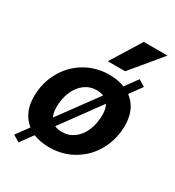

<svg xmlns="http://www.w3.org/2000/svg" viewBox="-193 -858 954 1044"><g transform="rotate(30 284.5 -336.0)"><path d="M540 -298Q540 -212 501 -141Q462 -70 393.5 -29.5Q325 11 242 11Q185 11 141 -7L84 71L43 46L100 -32Q67 -58 49.5 -97Q32 -136 32 -186Q32 -272 71 -343Q110 -414 178.5 -454.5Q247 -495 331 -495Q384 -495 426 -478L483 -556L524 -531L469 -455Q504 -429 522 -389.5Q540 -350 540 -298ZM179 -140 355 -380Q336 -388 312 -388Q270 -388 237 -363.5Q204 -339 185.5 -295.5Q167 -252 167 -197Q167 -163 179 -140ZM405 -287Q405 -324 391 -349L213 -105Q233 -96 260 -96Q302 -96 335 -120.5Q368 -145 386.5 -188.5Q405 -232 405 -287ZM401 -743H550L393 -554H284Z"/></g></svg>

Font: Niramit
Style: Bold Italic
Weight: 700
Italic angle: -10°
Designer: Katatrad Aksorn Co.,Ltd.
Foundry: Cadson Demak Co.,Ltd.
Version: Version 1.001; ttfautohint (v1.6)